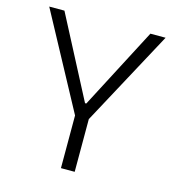

<svg xmlns="http://www.w3.org/2000/svg" viewBox="-104 -782 794 870"><g transform="rotate(15 293.0 -346.5)"><path d="M260.7 0H325.2V-247.1L565.9 -693.4H494.6L295.9 -312.5H290L91.3 -693.4H20L260.7 -247.1Z"/></g></svg>

Font: Cascadia Code PL Light
Style: Regular
Weight: 300
Monospace: yes
Designer: Aaron Bell
Foundry: Saja Typeworks
Version: Version 2404.023